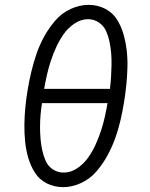

<svg xmlns="http://www.w3.org/2000/svg" viewBox="-20 -763 616 791"><path d="M240 8Q277 8 314 -9Q351 -26 377.5 -57Q404 -88 423 -123Q442 -158 455 -194.5Q468 -231 476.5 -268Q485 -305 491 -342Q497 -378 500.5 -413.5Q504 -449 505 -485Q506 -521 502 -555.5Q498 -590 488.5 -623Q479 -656 461 -684Q443 -712 412 -727.5Q381 -743 345 -743Q308 -743 271 -726Q234 -709 207.5 -678Q181 -647 162 -612.5Q143 -578 130.5 -541.5Q118 -505 109 -467.5Q100 -430 94 -393Q88 -358 84.5 -322Q81 -286 80.5 -250.5Q80 -215 83.5 -180Q87 -145 96.5 -112.5Q106 -80 124 -51.5Q142 -23 173 -7.5Q204 8 240 8ZM162 -397Q167 -426 173.5 -455Q180 -484 189.5 -512.5Q199 -541 211.5 -568.5Q224 -596 242 -622Q260 -648 287 -666Q314 -684 343 -684Q367 -684 387 -670.5Q407 -657 416.5 -636Q426 -615 431 -591.5Q436 -568 438 -544Q440 -520 439.5 -495.5Q439 -471 437.5 -446.5Q436 -422 433 -397ZM242 -52Q218 -52 198 -65Q178 -78 168.5 -99.5Q159 -121 154 -144Q149 -167 147 -191Q145 -215 145 -239.5Q145 -264 147 -288.5Q149 -313 153 -338H423Q418 -309 411.5 -280Q405 -251 395.5 -222.5Q386 -194 373.5 -166.5Q361 -139 343 -113.5Q325 -88 298.5 -70Q272 -52 242 -52Z"/></svg>

Font: Iosevka Sparkle Light Oblique
Style: Regular
Weight: 300
Italic angle: -9°
Designer: Belleve Invis
Foundry: Belleve Invis
Version: Version 4.5.0; ttfautohint (v1.8.3)